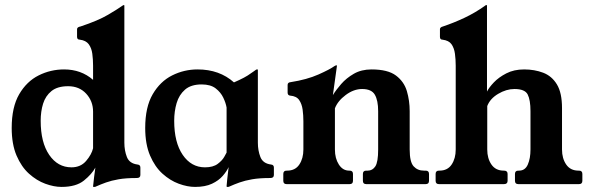

<svg xmlns="http://www.w3.org/2000/svg" viewBox="-20 -724 2319 755"><path d="M469 -163Q469 -132 479 -106.5Q489 -81 521 -77Q532 -76 532 -65V-36Q532 -24 518 -24Q475 -24 446.5 -19Q418 -14 397 -6.5Q376 1 356 10Q355 11 351 11H348Q346 11 346 9Q348 -9 350 -27.5Q352 -46 355 -65Q341 -39 310 -14Q279 11 222 11Q192 11 158 -1.5Q124 -14 94 -41Q64 -68 45 -112.5Q26 -157 26 -221Q26 -303 55.5 -353.5Q85 -404 132 -427.5Q179 -451 232 -451Q299 -451 346 -410V-466Q346 -490 343 -512.5Q340 -535 329 -550Q318 -565 294 -568Q283 -568 283 -579V-609Q283 -614 287 -616.5Q291 -619 297 -620Q366 -643 405 -666Q444 -689 462 -702Q465 -704 466 -704H467Q469 -704 469 -702ZM346 -285Q346 -326 319 -355.5Q292 -385 248 -385Q206 -385 182.5 -366Q159 -347 149.5 -316.5Q140 -286 140 -249Q140 -164 173.5 -115Q207 -66 261 -66Q297 -66 318.5 -91Q340 -116 346 -141Z M994 -163Q994 -132 1004 -106.5Q1014 -81 1046 -77Q1057 -76 1057 -65V-36Q1057 -24 1043 -24Q1000 -24 971.5 -19Q943 -14 922 -6.5Q901 1 881 10Q880 11 875 11H873Q871 11 871 8Q871 3 873.5 -19Q876 -41 879 -67Q872 -51 856 -32.5Q840 -14 813.5 -1.5Q787 11 747 11Q717 11 683 -1.5Q649 -14 619 -41Q589 -68 570 -112.5Q551 -157 551 -221Q551 -303 580.5 -353.5Q610 -404 657 -427.5Q704 -451 757 -451Q843 -451 900 -400Q923 -410 939 -418.5Q955 -427 967 -436Q972 -439 976.5 -442.5Q981 -446 987 -450Q989 -451 990 -451Q991 -451 991 -451H992Q994 -451 994 -449ZM871 -301Q868 -319 858 -340Q848 -361 828 -376.5Q808 -392 773 -392Q731 -392 707.5 -371.5Q684 -351 674.5 -318.5Q665 -286 665 -249Q665 -164 698.5 -115Q732 -66 786 -66Q818 -66 836 -79.5Q854 -93 862 -107.5Q870 -122 871 -124Z M1591 -287V-136Q1591 -87 1606.5 -70Q1622 -53 1647 -53H1654Q1667 -53 1667 -40V-13Q1667 0 1654 0H1420Q1407 0 1407 -13V-40Q1407 -53 1420 -53H1426Q1445 -53 1456 -70Q1467 -87 1467 -136V-287Q1467 -329 1454 -351.5Q1441 -374 1404 -374Q1371 -374 1339.5 -350.5Q1308 -327 1297 -298V-136Q1297 -101 1312.5 -77Q1328 -53 1353 -53H1355Q1368 -53 1368 -40V-13Q1368 0 1355 0H1107Q1094 0 1094 -13V-40Q1094 -53 1107 -53H1109Q1141 -53 1157 -77Q1173 -101 1173 -136V-247Q1173 -271 1170 -293Q1167 -315 1156.5 -330.5Q1146 -346 1121 -348Q1111 -349 1111 -360V-390Q1111 -400 1123 -401Q1187 -411 1232 -431Q1277 -451 1295 -464Q1300 -467 1302 -467H1303Q1305 -467 1305 -466.5Q1305 -466 1305 -466Q1305 -464 1304 -458L1289 -350Q1301 -370 1321.5 -393.5Q1342 -417 1371.5 -434Q1401 -451 1441 -451Q1505 -451 1537 -427Q1569 -403 1580 -365.5Q1591 -328 1591 -287Z M2257 -53Q2270 -53 2270 -40V-13Q2270 0 2257 0H2018Q2005 0 2005 -13V-40Q2005 -53 2018 -53H2021Q2045 -53 2055.5 -77Q2066 -101 2066 -136V-287Q2066 -331 2055 -352.5Q2044 -374 2003 -374Q1971 -374 1939 -355Q1907 -336 1896 -307V-136Q1896 -101 1912.5 -77Q1929 -53 1961 -53H1962Q1976 -53 1976 -40V-13Q1976 0 1962 0H1706Q1693 0 1693 -13V-40Q1693 -53 1706 -53H1708Q1740 -53 1756 -77Q1772 -101 1772 -136V-466Q1772 -490 1769 -512.5Q1766 -535 1755.5 -550Q1745 -565 1720 -568Q1710 -568 1710 -579V-609Q1710 -617 1722 -620Q1764 -634 1806.5 -654Q1849 -674 1888 -702Q1890 -704 1892 -704H1893Q1895 -704 1895 -702V-364Q1903 -380 1922 -400Q1941 -420 1971 -435.5Q2001 -451 2041 -451Q2082 -451 2116 -438Q2150 -425 2170 -392Q2190 -359 2190 -299V-136Q2190 -101 2206.5 -77Q2223 -53 2255 -53Z"/></svg>

Font: Young Serif
Style: Regular
Weight: 400
Designer: Bastien Sozeau
Foundry: NBR — Bastien Sozeau
Version: Version 3.004; ttfautohint (v1.8.4.7-5d5b);gftools[0.9.33]